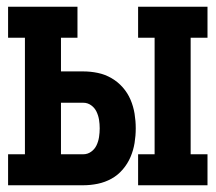

<svg xmlns="http://www.w3.org/2000/svg" viewBox="-20 -550 640 570"><path d="M390 0V-92H439V-438H390V-530H596V-438H546V-92H596V0ZM4 0V-92H54V-438H4V-530H210V-438H161V-338H227Q249 -338 270.5 -333.5Q292 -329 311 -318Q330 -307 344.5 -290.5Q359 -274 367.5 -254Q376 -234 379.5 -212.5Q383 -191 383 -169Q383 -147 379.5 -125.5Q376 -104 367.5 -84Q359 -64 344.5 -47Q330 -30 311 -19.5Q292 -9 270.5 -4.5Q249 0 227 0ZM161 -92H227Q240 -92 250.5 -99.5Q261 -107 266.5 -118.5Q272 -130 274 -143Q276 -156 276 -169Q276 -182 274 -194.5Q272 -207 266.5 -218.5Q261 -230 250.5 -237.5Q240 -245 227 -245H161Z"/></svg>

Font: Iosevka Slab Semibold Extended
Style: Regular
Weight: 600
Width: 7
Monospace: yes
Designer: Belleve Invis
Foundry: Belleve Invis
Version: Version 11.1.0; ttfautohint (v1.8.3)